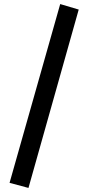

<svg xmlns="http://www.w3.org/2000/svg" viewBox="-20 -743 434 944"><path d="M27 156 276 -723 367 -696 120 181Z"/></svg>

Font: Ysabeau SC
Style: Bold
Weight: 700
Designer: Christian Thalmann (Catharsis Fonts)
Version: Version 0.003